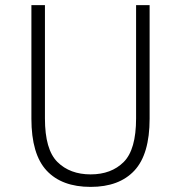

<svg xmlns="http://www.w3.org/2000/svg" viewBox="-20 -720 709 752"><path d="M103 -255V-700H156V-256Q156 -134 205 -85.5Q254 -37 335 -37Q416 -37 464.5 -85.5Q513 -134 513 -256V-700H566V-255Q566 -116 506.5 -52Q447 12 335 12Q222 12 162.5 -52Q103 -116 103 -255Z"/></svg>

Font: Overpass ExtraLight
Style: Regular
Weight: 200
Designer: Delve Withrington, Thomas Jockin
Foundry: Delve Fonts
Version: Version 3.000;DELV;Overpass